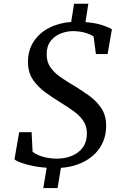

<svg xmlns="http://www.w3.org/2000/svg" viewBox="-20 -866 644 1002"><path d="M206 115.5 223.5 9.5Q163.5 5 116.5 -8.5Q69.5 -22 55.5 -34L80 -176H145L150 -74Q171.5 -57 206.2 -47.5Q241 -38 275.5 -38Q318.5 -38 354.5 -52.5Q390.5 -67 412 -96.2Q433.5 -125.5 433.5 -169Q433.5 -207 415.2 -234.5Q397 -262 366.2 -284.5Q335.5 -307 297.5 -330Q257 -355 217.8 -383.2Q178.5 -411.5 152.5 -449.2Q126.5 -487 126 -540.5Q125.5 -603 155.5 -648.8Q185.5 -694.5 236.8 -720.8Q288 -747 351.5 -751.5L366.5 -846.5H441L426 -750.5Q478 -746.5 512.5 -735.2Q547 -724 564 -713L541.5 -584H480.5L468.5 -675.5Q451.5 -687.5 423 -695.5Q394.5 -703.5 359.5 -703.5Q329.5 -703.5 298 -691.5Q266.5 -679.5 245 -652.8Q223.5 -626 223.5 -582Q223.5 -542 244 -513.5Q264.5 -485 298 -462Q331.5 -439 370.5 -416Q410.5 -392 448 -364.5Q485.5 -337 509.5 -300.2Q533.5 -263.5 534 -212Q534.5 -150 505.5 -102Q476.5 -54 423.2 -24.8Q370 4.5 298 10L280.5 115.5Z"/></svg>

Font: Merriweather
Style: Italic
Weight: 400
Italic angle: -7.8°
Designer: Eben Sorkin
Foundry: Eben Sorkin
Version: Version 2.100